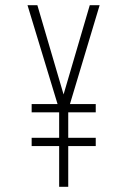

<svg xmlns="http://www.w3.org/2000/svg" viewBox="-20 -720 490 740"><path d="M326 -700H364L243 -297L225 -356ZM124 -700 225 -356 210 -292 86 -700ZM208 0V-356H243V0ZM102 -319H349V-287H102ZM102 -189H349V-157H102Z"/></svg>

Font: League Mono Thin Condensed
Style: Regular
Weight: 100
Width: 1
Designer: Tyler Finck
Foundry: The League of Moveable Type / Tyler Finck
Version: Version 2.300;RELEASE